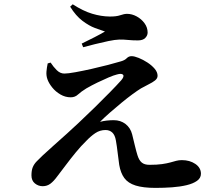

<svg xmlns="http://www.w3.org/2000/svg" viewBox="-20 -849 1040 907"><path d="M714.8 38.6Q656.2 38.6 620.6 27.4Q584.9 16.2 567.2 -8Q549.6 -32.2 543.2 -70.3Q539 -99.6 535.6 -128.9Q532.3 -158.2 527.5 -185.2Q523.2 -210.9 510.5 -222.9Q497.7 -234.8 478.5 -234.8Q452.1 -234.8 430.2 -220.1Q408.3 -205.3 387.5 -183.4Q362.9 -159.5 338.1 -129.2Q313.2 -98.9 291 -69.2Q268.7 -39.6 250.6 -16Q234.4 6.3 218.5 18.5Q202.6 30.6 181.7 30.6Q161 30.6 144.8 17.4Q128.6 4.2 128.6 -20.4Q128.6 -44.1 134.8 -59.2Q141.1 -74.2 153.1 -86.5Q165 -98.7 181.4 -114.4Q202.4 -133.9 233.5 -161.7Q264.7 -189.5 296.7 -218.2Q328.8 -246.9 352.1 -269.3Q389.6 -304.4 428.5 -342.5Q467.3 -380.6 500.5 -414.5Q533.6 -448.4 552.7 -469.8Q568 -487.8 561.4 -495.7Q554.9 -503.6 532.6 -497.2Q517.9 -493.7 492.9 -483.1Q468 -472.4 440.1 -459Q412.2 -445.5 387.7 -431.3Q362.4 -415.6 348.4 -402.5Q334.4 -389.3 314.1 -389.3Q288.5 -389.3 265.6 -402.6Q242.6 -415.9 226.6 -435.9Q210.6 -455.9 204.1 -474.4Q197.9 -492 199.5 -510.9Q201.1 -529.9 205.3 -549.4L219.1 -553.4Q232.3 -533 248.3 -517.3Q264.4 -501.5 284 -501.5Q300.9 -501.5 335.7 -507.8Q370.4 -514.1 411.2 -523.2Q452.1 -532.4 489.8 -542.2Q527.6 -552.1 551.5 -559.3Q569.3 -564.3 578.7 -574Q588.1 -583.7 601.7 -583.7Q614.6 -583.7 635.3 -575.4Q655.9 -567.1 676.3 -553.8Q696.7 -540.6 710.6 -524.3Q724.4 -508 724.4 -491Q724.4 -478.6 712.3 -468.9Q700.1 -459.3 682.1 -450.6Q664.1 -441.8 646.1 -431.5Q629.6 -421.4 605.2 -403.5Q580.8 -385.6 553.5 -363.1Q526.2 -340.6 499.7 -317.4Q473.1 -294.1 452.4 -273.4Q466.7 -277.4 484.1 -279.4Q501.6 -281.3 517 -281.3Q549.7 -281.3 573 -263.2Q596.4 -245 604.2 -214.4Q610.3 -189.6 617.3 -160.6Q624.3 -131.6 629.4 -115.7Q636.8 -91.6 649.8 -81Q662.7 -70.4 686.2 -70.4Q722 -70.4 745.4 -73.8Q768.8 -77.2 784.3 -81.5Q799.9 -85.9 812.4 -89.3Q824.9 -92.6 839.3 -92.6Q876.3 -92.6 902.7 -74.7Q929.2 -56.7 929.2 -28.2Q929.2 -7.9 910.8 5.2Q892.5 18.3 861.7 25.7Q830.9 33.1 792.5 35.9Q754.1 38.6 714.8 38.6ZM366 -643.1Q396.7 -657.8 425.9 -672.9Q455.1 -687.9 475.9 -700.1Q457 -706.1 428.7 -716.7Q400.5 -727.2 369.4 -750.7Q338.3 -774.1 311.4 -817.4L323.5 -828.7Q373.2 -796.7 415.5 -784.1Q457.7 -771.4 498.1 -770.9Q529.7 -770.6 548.2 -777.1Q566.6 -783.6 580.1 -783.6Q603.1 -783.6 625.4 -771.6Q647.8 -759.5 662.6 -739.4Q677.4 -719.2 677.4 -695.1Q677.4 -681.3 666.2 -669.7Q654.9 -658.1 631.4 -658.1Q606.1 -658.1 584.2 -660.3Q562.4 -662.6 543.6 -662.1Q523.5 -661.5 492 -655Q460.5 -648.4 428.1 -640.3Q395.7 -632.2 372.8 -625.9Z"/></svg>

Font: Noto Serif HK ExtraLight
Style: Regular
Weight: 200
Designer: Ryoko NISHIZUKA 西塚涼子 (kana & ideographs); Frank Grießhammer (Latin, Greek & Cyrillic); Wenlong ZHANG 张文龙 (bopomofo); San
Foundry: Adobe
Version: Version 2.002-H1;hotconv 1.1.0;makeotfexe 2.6.0